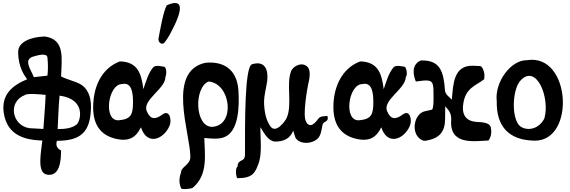

<svg xmlns="http://www.w3.org/2000/svg" viewBox="-20 -930 3794 1279"><path d="M201 -553C222 -559 293 -582 296 -547C300 -504 301 -469 296 -426L205 -416C190 -461 131 -532 201 -553ZM492 -102C463 -77 417 -70 364 -70C368 -141 370 -226 377 -293C559 -268 514 -121 492 -102ZM146 -297C162 -311 261 -300 284 -298C281 -224 274 -144 269 -71L177 -76C60 -92 29 -252 146 -297ZM101 -584C101 -478 147 -422 161 -402C66 -363 -23 -299 9 -157C36 -41 126 3 262 6C256 73 222 221 292 233C349 243 387 204 387 72C363 62 349 41 359 8C517 8 583 -49 586 -214C588 -287 562 -344 514 -370C474 -391 426 -400 387 -421C388 -473 396 -538 386 -588C376 -643 344 -678 278 -687C185 -684 101 -651 101 -584Z M1091 -895C1067 -852 1047 -730 1036 -675C1032 -653 1050 -634 1067 -640C1080 -644 1111 -699 1117 -711C1198 -862 1208 -946 1091 -895ZM793 -370C859 -385 866 -308 866 -249C866 -166 852 -137 774 -129C665 -117 698 -370 793 -370ZM1082 -417C1087 -425 1094 -470 1076 -485C1054 -488 1016 -499 1000 -481C966 -439 954 -390 935 -336C922 -439 898 -518 779 -521C675 -483 614 -383 603 -261C590 -131 628 -37 745 -7C843 18 887 -18 919 -82C959 43 1070 -1 1109 -91C1126 -127 1111 -203 1063 -168C1016 -133 982 -131 958 -189C925 -263 1082 -338 1082 -417Z M1248 115C1248 170 1186 179 1186 219C1173 254 1171 288 1186 323C1186 335 1254 328 1264 321C1367 234 1344 104 1341 -11C1384 -7 1435 -1 1473 -16C1569 -52 1576 -216 1568 -330C1560 -444 1494 -525 1349 -512C1088 -456 1248 -42 1248 115ZM1393 -85C1277 -85 1271 -346 1369 -387C1518 -376 1551 -93 1393 -85Z M1715 -83C1743 -34 1772 13 1815 13C1865 13 1913 -4 1933 -60L1948 -13C1978 38 2069 28 2102 -13C2120 -38 2121 -63 2128 -96C2133 -128 2174 -112 2161 -158C2142 -155 2114 -157 2103 -142C2091 -128 2079 -109 2061 -100C2043 -90 2024 -104 2019 -120C1994 -160 2028 -346 2033 -369C2041 -402 2052 -455 2031 -482C1997 -522 1931 -492 1918 -453C1886 -364 1929 -231 1889 -143C1879 -122 1817 -36 1781 -89C1752 -130 1741 -183 1739 -246C1739 -298 1753 -343 1760 -390C1769 -467 1744 -528 1659 -502C1609 -487 1612 -107 1612 99C1612 157 1565 122 1562 181C1546 188 1552 245 1560 257C1663 257 1681 224 1707 145C1726 76 1713 -18 1715 -83Z M2394 -370C2460 -385 2467 -308 2467 -249C2467 -166 2453 -137 2375 -129C2266 -117 2299 -370 2394 -370ZM2683 -417C2696 -428 2689 -476 2677 -485C2655 -488 2617 -499 2601 -481C2567 -439 2555 -390 2536 -336C2523 -439 2499 -518 2380 -521C2276 -483 2215 -383 2203 -261C2191 -131 2229 -37 2346 -7C2444 18 2488 -18 2520 -82C2560 43 2671 -1 2710 -91C2727 -127 2712 -203 2664 -168C2617 -133 2583 -131 2559 -189C2526 -263 2683 -338 2683 -417Z M2816 -394C2869 -394 2868 -372 2868 -277C2868 -250 2868 -217 2859 -200L2803 -187C2735 -163 2717 -41 2785 0C2798 8 2808 10 2824 6C2907 -10 2945 -51 2945 -140C2945 -165 2945 -193 2946 -222C2966 -199 2986 -180 2986 -136C2969 45 3149 8 3234 6C3251 -18 3257 -47 3249 -83C3241 -114 3190 -116 3154 -118C3092 -121 3059 -160 3064 -219C3073 -348 3154 -359 3206 -403C3205 -404 3206 -410 3207 -421C3209 -452 3192 -490 3178 -490L3134 -492C2999 -498 2999 -365 2990 -266L2961 -294C2951 -304 2945 -316 2944 -330C2935 -453 2912 -532 2783 -527C2753 -515 2714 -479 2750 -387C2768 -388 2795 -394 2816 -394Z M3447 -393C3553 -509 3646 -279 3606 -140C3558 -50 3461 -60 3432 -103C3385 -173 3398 -341 3447 -393ZM3491 -529C3384 -532 3274 -384 3289 -255C3286 -86 3371 4 3540 7C3816 12 3783 -577 3491 -529Z"/></svg>

Font: Philokalia
Style: Regular
Weight: 400
Version: Version 001.010